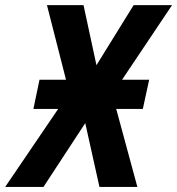

<svg xmlns="http://www.w3.org/2000/svg" viewBox="-78 -734 695 754"><path d="M-57.6 0 150.4 -306.2H53.2L77.1 -420.9H181.2L106.4 -713.9H250L300.8 -478L446.8 -713.9H597.7L401.4 -420.9H507.8L482.9 -306.2H378.4L461.4 0H312.5L256.8 -250.5L92.8 0Z"/></svg>

Font: Open Sans SemiCondensed
Style: Bold Italic
Weight: 700
Width: 4
Italic angle: -12°
Designer: Monotype Design Team
Foundry: Monotype Imaging Inc.
Version: Version 3.003